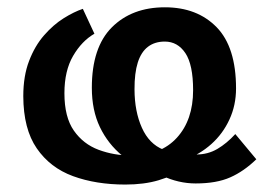

<svg xmlns="http://www.w3.org/2000/svg" viewBox="-20 -486 749 521"><path d="M421 -8.8 452.5 -80.2Q469 -74 484 -70.4Q499 -66.8 513 -66.8Q544.2 -66.8 569.9 -81.9Q595.5 -97 618.5 -122.2L675.5 -53.8Q642 -21.2 604.9 -4.8Q567.8 11.8 511 11.8Q487.8 11.8 464.8 6.5Q441.8 1.2 421 -8.8ZM204.8 -462 236.2 -394.5Q202 -374.8 178.4 -334.4Q154.8 -294 154.8 -233Q154.8 -168.2 180.4 -131.6Q206 -95 247.6 -79.5Q289.2 -64 336.2 -64Q415.8 -64 459.9 -112.2Q504 -160.5 504 -241.2Q504 -310.5 483 -341.9Q462 -373.2 427.2 -373.2Q400 -373.2 381.5 -359.1Q363 -345 353.9 -316.4Q344.8 -287.8 345 -243.5Q345.2 -183.5 365 -139.4Q384.8 -95.2 423.2 -80L400.5 -12.2Q350.5 -31.8 311.8 -63.6Q273 -95.5 251.1 -141.1Q229.2 -186.8 229.2 -247.8Q229.2 -357.5 283.6 -411.9Q338 -466.2 427.5 -466.2Q515 -466.2 567.8 -412.2Q620.5 -358.2 620.5 -246Q620.5 -200.5 602.6 -161.8Q584.8 -123 553.4 -95Q522 -67 482.5 -52.8V-30.5Q449.5 -8.5 410.4 3.1Q371.2 14.8 320 14.8Q240.5 14.8 178.2 -8Q116 -30.8 79.8 -83.4Q43.5 -136 43.2 -225Q43.2 -279.8 58.9 -320.6Q74.5 -361.5 99.6 -390.2Q124.8 -419 152.8 -436.5Q180.8 -454 204.8 -462Z"/></svg>

Font: Podkova VF Beta
Style: Regular
Weight: 400
Designer: Ilya Yudin
Foundry: Cyreal (www.cyreal.org)
Version: Version 2.100